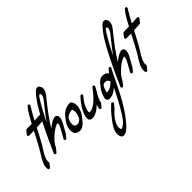

<svg xmlns="http://www.w3.org/2000/svg" viewBox="-244 -2023 3567 3567"><g transform="rotate(-45 1539.5 -239.5)"><path d="M215.2 -354.1C238.6 -395.6 260.9 -437.5 283 -479.4L347 -602.8C399.5 -605.2 451.9 -608.4 504.2 -612.2L504.2 -612.2C512.9 -612.8 520.2 -617.6 524.6 -624.3C525.8 -625.6 526.9 -627 527.9 -628.4C529.1 -629.7 530.2 -631 531.1 -632.5C532.4 -633.8 533.5 -635.1 534.4 -636.6C535.6 -637.9 536.7 -639.2 537.7 -640.7C538.9 -642 540 -643.3 541 -644.8C542.2 -646 543.3 -647.4 544.2 -648.9C545.5 -650.1 546.5 -651.5 547.5 -653C548.7 -654.2 549.8 -655.6 550.8 -657.1C552 -658.3 553.1 -659.7 554.1 -661.1C555.3 -662.4 556.4 -663.8 557.3 -665.2C558.5 -666.5 559.6 -667.9 560.6 -669.3C561.8 -670.6 562.9 -671.9 563.9 -673.4C565.1 -674.7 566.2 -676 567.1 -677.5C568.4 -678.8 569.5 -680.1 570.4 -681.6C571.6 -682.9 572.7 -684.2 573.7 -685.7C578.8 -690.9 581.8 -698.2 581.2 -706.1C580.2 -720.8 567.5 -731.8 552.8 -730.8C504.8 -727.3 456.8 -724.3 408.9 -722L413.5 -730.9C457.4 -814.2 503 -896.3 552.6 -975.5L552.7 -975.5C560.5 -988 556.7 -1004.4 544.3 -1012.3C531.9 -1020 515.8 -1016.4 507.9 -1004.3C506.7 -1003 505.6 -1001.7 504.6 -1000.2C503.4 -998.9 502.3 -997.6 501.3 -996.1C500.1 -994.8 499 -993.5 498.1 -992C496.8 -990.8 495.8 -989.4 494.8 -987.9C493.6 -986.7 492.5 -985.3 491.5 -983.8C490.3 -982.6 489.2 -981.2 488.2 -979.7C487 -978.5 485.9 -977.1 485 -975.6C483.8 -974.4 482.7 -973 481.7 -971.5C480.5 -970.3 479.4 -968.9 478.4 -967.4C477.2 -966.2 476.1 -964.8 475.1 -963.4C473.9 -962.1 472.9 -960.8 471.9 -959.3C470.7 -958 469.6 -956.7 468.6 -955.2C467.4 -953.9 466.3 -952.6 465.3 -951.1C464.1 -949.9 463 -948.5 462.1 -947C460.9 -945.8 459.8 -944.4 458.8 -942.9C457.5 -941.6 456.2 -940.1 455.2 -938.4C410.2 -866.6 368.8 -792.9 329.2 -718.6C284.3 -717.1 239.5 -716.3 194.7 -716.3H194.7C185.3 -716.3 177.1 -711.5 172.4 -704.2C171.2 -703 170.1 -701.6 169.1 -700.1C167.9 -698.9 166.8 -697.5 165.9 -696.1C164.6 -694.8 163.5 -693.4 162.6 -692C161.4 -690.7 160.3 -689.3 159.3 -687.9C158.1 -686.6 157 -685.3 156 -683.8C154.8 -682.5 153.7 -681.2 152.8 -679.7C151.5 -678.4 150.4 -677.1 149.5 -675.6C148.3 -674.4 147.2 -673 146.2 -671.5C145 -670.3 143.9 -668.9 142.9 -667.4C141.7 -666.2 140.6 -664.8 139.7 -663.3C138.4 -662.1 137.4 -660.7 136.4 -659.2C135.2 -658 134.1 -656.6 133.1 -655.2C131.9 -653.9 130.8 -652.5 129.8 -651.1C128.6 -649.8 127.5 -648.4 126.6 -647C125.3 -645.7 124.3 -644.4 123.3 -642.9C118.6 -638.1 115.7 -631.5 115.7 -624.3C115.7 -609.6 127.6 -597.6 142.3 -597.6C183.9 -597.6 225.5 -598.4 267 -599.6L183.5 -438.8C161.6 -397.1 139.4 -355.6 116.4 -314.7C105.1 -294.2 93.2 -274 81.5 -253.7C70 -234.3 57.1 -214.5 44.4 -194.5C18.9 -154.3 -6.7 -113.2 -27 -67.7C-37.1 -44.9 -46.2 -21.3 -51.6 4.5C-53 11 -53.8 17.6 -54.9 24.2C-56 30.7 -55.9 37.8 -56.4 44.5C-57.1 58.2 -55.7 72.5 -52.4 86.5C-49.1 100.9 -34.9 109.7 -20.6 106.4C-13.5 104.8 -7.8 100.5 -4.2 94.9C-3 93.6 -1.9 92.3 -0.9 90.8C0.3 89.6 1.4 88.2 2.4 86.7C3.6 85.5 4.7 84.1 5.6 82.6C6.8 81.4 7.9 80 8.9 78.5C10.1 77.3 11.2 75.9 12.2 74.5C13.4 73.2 14.5 71.8 15.4 70.4C16.7 69.1 17.8 67.7 18.7 66.3C19.9 65 21 63.7 22 62.2C23.2 60.9 24.3 59.6 25.3 58.1C26.5 56.8 27.6 55.5 28.5 54C29.8 52.7 30.9 51.4 31.8 49.9C33 48.7 34.1 47.3 35.1 45.8C36.3 44.6 37.4 43.2 38.3 41.7C39.6 40.5 40.7 39.1 41.6 37.6C42.8 36.4 43.9 35 44.9 33.6C51 27.3 53.9 18.2 51.8 9.1L51.7 8.7C49.7 -0.2 48.5 -9.7 49.2 -19.6C49.6 -24.6 49.4 -29.5 50.3 -34.6C51.2 -39.7 51.8 -44.7 52.9 -49.9C57.1 -70.4 65 -91.1 74 -111.5C92.2 -152.4 116.6 -191.8 141.6 -231.3C154.2 -251.2 167.2 -271 179.8 -292.1C191.7 -312.8 203.7 -333.3 215.2 -354.1Z M772.9 -839.6C771.8 -838.2 770.7 -836.9 769.6 -835.5C768.5 -834.1 767.4 -832.8 766.3 -831.4C765.2 -830.1 764.1 -828.7 763 -827.3C762 -826 760.9 -824.6 759.8 -823.2C758.7 -821.9 757.6 -820.5 756.5 -819.1C755.4 -817.8 754.3 -816.4 753.2 -815C749.5 -810.5 745.8 -805.9 742.2 -801.2C714.5 -766.4 686.8 -731.6 659.4 -696.4C632 -661.2 604.9 -625.6 578.4 -589.5C566.1 -572.7 554.1 -555.7 542.3 -538.6C547.1 -548.2 551.8 -557.9 556.5 -567.5C596 -646.7 637 -725.2 679.7 -802.5C701.1 -841.1 723.2 -879.1 746.5 -916.2C758.2 -934.8 770.1 -952.6 782.6 -971.2C785.1 -974.9 787.6 -978.4 790.1 -982C796.6 -988.5 803.3 -994.3 810 -998.8C813.5 -1001.4 816.8 -1003 819.8 -1004.4C822.6 -1005.5 825 -1006 825.9 -1006C826.8 -1005.9 826.6 -1005.9 827.2 -1005.7C827.8 -1005.1 829.3 -1004 831 -1001.4C831.8 -1000.6 832.7 -998.1 833.6 -996.5L836.3 -991.2C837.8 -987.6 838.6 -983.8 840 -980.2C840.2 -976.3 841.1 -972.5 841.2 -968.5L841 -962.5C841.1 -960.4 841 -958.4 840.5 -956.3C838.1 -939.5 830.5 -921.6 820.3 -904.2C813.8 -893 806.3 -882.1 798.2 -871.3C797.4 -870.2 796.6 -869.2 795.8 -868.2C794.7 -866.9 793.6 -865.5 792.5 -864.1C791.4 -862.8 790.3 -861.4 789.2 -860C788.1 -858.7 787 -857.3 785.9 -855.9C784.9 -854.6 783.8 -853.2 782.7 -851.9C781.6 -850.5 780.5 -849.1 779.4 -847.8C778.3 -846.4 777.2 -845 776.1 -843.7C775 -842.3 774 -841 772.9 -839.6ZM414.9 -206.3C467.9 -263 527.6 -314.9 592.6 -355.1C608.9 -364.9 625.6 -374 642 -380.6C650.1 -384 658.4 -386.5 665.1 -387.7L667.6 -388.2L669.6 -388.2C670.9 -388.5 672.1 -388.4 673.3 -388.3C675.5 -388.2 676.7 -387.7 676.9 -387.5C677.1 -387.3 676.9 -387.6 677.3 -386.9C677.8 -386.2 678.5 -384.5 678.9 -381.9C679.8 -377.1 679.3 -367.7 678.4 -359.8C676.1 -343.5 670.7 -326.8 663.1 -310C655.7 -293.1 646.3 -276.2 636.7 -258.6L607.5 -206.2L549.1 -101.5C542 -88.7 546.6 -72.4 559.4 -65.3C571.7 -58.4 587 -62.4 594.6 -74C595.8 -75.3 596.9 -76.6 597.9 -78.1C599.1 -79.4 600.2 -80.7 601.1 -82.2C602.3 -83.5 603.4 -84.8 604.4 -86.3C605.6 -87.5 606.7 -88.9 607.7 -90.4C608.9 -91.6 610 -93 610.9 -94.5C612.2 -95.7 613.2 -97.1 614.2 -98.6C615.4 -99.8 616.5 -101.2 617.5 -102.7C618.7 -103.9 619.8 -105.3 620.8 -106.8C622 -108 623.1 -109.4 624 -110.9C625.2 -112.1 626.3 -113.5 627.3 -114.9C628.5 -116.2 629.6 -117.5 630.6 -119C631.8 -120.3 632.9 -121.6 633.8 -123.1C635.1 -124.4 636.1 -125.7 637.1 -127.2C638.3 -128.4 639.4 -129.8 640.4 -131.3C641.6 -132.5 642.7 -133.9 643.7 -135.4C645.3 -137.1 646.8 -138.9 648 -141L648.3 -141.5L706.7 -246.2L735.8 -298.5C745.3 -316 755.4 -334.1 764.2 -353.8C773 -373.4 780.3 -395 783.5 -418.3C784.1 -424.2 784.8 -430 784.9 -436C785.2 -441.6 784.9 -448.9 783.8 -456C782.6 -463.2 780.3 -471.2 775.7 -479.2C771.2 -487.1 763.7 -494.8 755.2 -499.4C746.7 -504.2 737.9 -506.2 730.2 -506.8C726.4 -507.1 722.6 -507.2 719 -506.9L713.5 -506.5L708.6 -505.6C695.6 -503.3 684.8 -499.6 674.5 -495.4C653.8 -487 635.3 -476.9 617.4 -466C583.4 -445 551.5 -421.6 521.4 -396.4C547.5 -436 573 -475.7 598.8 -514.9C623.1 -551.8 647.8 -588.1 673.7 -623.5C699.8 -659 726.6 -694.2 753.8 -729.1C771.4 -751.7 789.2 -774.2 807 -796.7C813.6 -804.8 820.3 -812.9 826.9 -821.2C828 -822.5 829 -823.9 830.1 -825.2C831.2 -826.6 832.3 -828 833.4 -829.3C834.5 -830.7 835.6 -832.1 836.7 -833.4C837.8 -834.8 838.9 -836.2 840 -837.5C841 -838.9 842.1 -840.2 843.2 -841.6C844.3 -843 845.4 -844.3 846.5 -845.7C847.6 -847.1 848.7 -848.4 849.8 -849.8C850.9 -851.2 852 -852.5 853.1 -853.9C854.1 -855.2 855.2 -856.6 856.3 -858C857.4 -859.3 858.5 -860.7 859.6 -862.1C860.7 -863.4 861.8 -864.8 862.9 -866.1C864 -867.5 865 -868.9 866.1 -870.2C867.2 -871.6 868.3 -873 869.4 -874.3C870.5 -875.7 871.6 -877.1 872.7 -878.4C873.8 -879.8 874.9 -881.1 876 -882.5C890.9 -901.2 905.7 -920.8 918.7 -942.8C930.8 -963.8 941.7 -987.2 945.6 -1014.6C946.3 -1017.9 946.5 -1021.4 946.6 -1024.9L946.8 -1035.5C946.7 -1042.6 945.3 -1049.8 944.4 -1056.9C942.3 -1063.8 940.5 -1070.9 937.7 -1077.5L932.9 -1087C931.1 -1090.3 930.1 -1093.2 927.4 -1096.7C923 -1103.4 916.7 -1110.4 908.1 -1116.1C899.2 -1121.7 888 -1124.8 877.8 -1124.7C867.5 -1124.6 859.1 -1121.9 851.6 -1119C844.5 -1115.8 837.9 -1112.2 832.4 -1108.3C810 -1092.7 794.4 -1074.8 779.2 -1056.8C778.3 -1055.6 777.5 -1054.5 776.5 -1053.3C776.4 -1053.1 776.2 -1052.9 776 -1052.7C775 -1051.5 774.2 -1050.4 773.3 -1049.2C773.1 -1049 772.9 -1048.8 772.7 -1048.6C771.8 -1047.4 770.9 -1046.3 770 -1045.1C769.8 -1044.9 769.6 -1044.7 769.4 -1044.5C768.5 -1043.3 767.6 -1042.2 766.7 -1041C766.5 -1040.8 766.3 -1040.6 766.2 -1040.4C765.2 -1039.3 764.4 -1038.1 763.4 -1037C763.3 -1036.7 763.1 -1036.5 762.9 -1036.3C762 -1035.2 761.1 -1034 760.2 -1032.9C760 -1032.7 759.8 -1032.4 759.6 -1032.2C758.7 -1031.1 757.8 -1029.9 756.9 -1028.8C756.7 -1028.6 756.5 -1028.3 756.3 -1028.1C755.4 -1027 754.5 -1025.8 753.6 -1024.7C753.4 -1024.5 753.3 -1024.3 753.1 -1024C752.1 -1022.9 751.3 -1021.7 750.4 -1020.6C750.2 -1020.4 750 -1020.2 749.8 -1019.9C748.9 -1018.8 748 -1017.7 747.1 -1016.5C746.9 -1016.3 746.7 -1016.1 746.5 -1015.9C745.6 -1014.7 744.7 -1013.6 743.8 -1012.4C743.6 -1012.2 743.4 -1012 743.3 -1011.8C742.3 -1010.6 741.5 -1009.5 740.5 -1008.3C740.4 -1008.1 740.2 -1007.9 740 -1007.7C739.1 -1006.5 738.2 -1005.4 737.3 -1004.2C737.1 -1004 736.9 -1003.8 736.7 -1003.6C735.8 -1002.5 734.9 -1001.3 734 -1000.1C733.8 -999.9 733.6 -999.7 733.4 -999.5C732.5 -998.4 731.6 -997.2 730.7 -996.1C730.5 -995.8 730.4 -995.6 730.2 -995.4C729.2 -994.3 728.4 -993.1 727.5 -992C727.3 -991.8 727.1 -991.5 726.9 -991.3C712 -973.2 698.7 -954.3 686.1 -935.5C673.8 -917.3 661 -898.1 649.1 -879.1C625.1 -841 602.5 -802.1 580.8 -762.9C537.5 -684.7 496.3 -605.6 456.5 -525.8C376.9 -366 303.1 -204.3 231.5 -40.7C226 -28 231.1 -12.9 243.6 -6.4C255.9 0 270.7 -4.2 278.1 -15.5C279.3 -16.8 280.4 -18.1 281.4 -19.6C282.6 -20.8 283.7 -22.2 284.6 -23.7C285.9 -24.9 286.9 -26.3 287.9 -27.8C289.1 -29 290.2 -30.4 291.2 -31.9C292.4 -33.1 293.5 -34.5 294.5 -36C295.7 -37.2 296.8 -38.6 297.7 -40.1C298.9 -41.3 300 -42.7 301 -44.2C302.2 -45.4 303.3 -46.8 304.3 -48.2C305.5 -49.5 306.6 -50.8 307.5 -52.3C308.8 -53.6 309.8 -54.9 310.8 -56.4C312 -57.7 313.1 -59 314.1 -60.5C315.3 -61.7 316.4 -63.1 317.4 -64.6C318.6 -65.8 319.7 -67.2 320.6 -68.7C321.8 -69.9 322.9 -71.3 323.9 -72.8C325.1 -74 326.2 -75.4 327.2 -76.9C329 -78.7 330.6 -80.7 331.9 -83.1L332.1 -83.5C350.2 -118.3 371.2 -151.7 394.4 -183.7C401.1 -191.3 407.9 -198.9 414.9 -206.3Z M937.3 -111.7 931.4 -111.4 924 -111.7C919 -111.6 914.5 -112.5 909.7 -112.8C900.5 -114.3 892 -116.5 884.8 -119.9C870.5 -126.5 862.4 -137.4 857.9 -154C855.8 -162.2 854.6 -171.4 854.6 -181.2C854.5 -186.1 855 -191.3 855.2 -196.3C855.5 -201.4 855.4 -206.5 856.5 -211.6C861.1 -246.9 872.7 -281.9 890.9 -313.2C893.3 -315.2 895.7 -317.2 898 -319.3C902 -322.5 905.6 -326.3 909.9 -329C918.4 -334.7 926.5 -341.1 935.6 -345.6C953.1 -356.3 972.4 -362.7 991.8 -368.3C996.7 -369.4 1001.7 -370.1 1006.6 -371C1011.6 -371.8 1016.5 -373.1 1021.6 -373.1L1036.7 -374C1038.1 -374.1 1040 -374.2 1041.1 -374.3C1041.7 -373.5 1042.4 -372.8 1043 -372C1045.5 -368.7 1047.7 -365.1 1049.7 -361.3C1053.7 -353.7 1056.5 -345.2 1058.3 -336.1C1060.2 -327.1 1061 -317.5 1061 -307.6C1060.8 -297.5 1060.4 -287.3 1058.9 -277.1C1053.5 -236.3 1038.3 -196 1017 -159.6C1016 -157.8 1014.8 -156.1 1013.7 -154.3C1005.3 -146.4 996.5 -139.1 987.3 -132.7C971 -121.6 953.2 -113.3 937.3 -111.7ZM869.4 7 879.1 7.3 890.2 6.7C919.7 3.5 943.9 -9.2 965.1 -23.3C991.8 -42 1014.1 -64.4 1033.2 -88.9C1034.3 -90.3 1035.4 -91.6 1036.4 -93C1037.5 -94.4 1038.6 -95.7 1039.7 -97.1C1040.8 -98.5 1041.9 -99.8 1043 -101.2C1044.1 -102.5 1045.2 -103.9 1046.3 -105.3C1047.4 -106.6 1048.5 -108 1049.5 -109.4C1050.6 -110.7 1051.7 -112.1 1052.8 -113.4C1053.9 -114.8 1055 -116.2 1056.1 -117.5C1057.2 -118.9 1058.3 -120.3 1059.4 -121.6C1060.4 -123 1061.6 -124.3 1062.6 -125.7C1063.7 -127.1 1064.8 -128.4 1065.9 -129.8C1067 -131.2 1068.1 -132.5 1069.2 -133.9C1070.3 -135.3 1071.4 -136.6 1072.4 -138C1073.5 -139.4 1074.6 -140.7 1075.7 -142.1C1076.8 -143.4 1077.9 -144.8 1079 -146.2C1080.1 -147.5 1081.2 -148.9 1082.3 -150.3C1094.4 -165.5 1105.4 -181.5 1115.3 -198.1C1139.7 -240 1157.5 -286.3 1164 -335.6C1165.8 -347.9 1166.4 -360.5 1166.6 -373C1166.6 -385.9 1165.6 -399 1162.9 -412.2C1160.1 -425.4 1155.9 -438.7 1149.3 -451.2C1146.1 -457.5 1142.3 -463.6 1138 -469.3C1135.9 -472.2 1133.6 -475 1131.2 -477.6L1129.4 -479.7C1128.1 -481.1 1126.7 -482.4 1125.3 -483.7C1122.3 -486.3 1119.1 -488.7 1115.9 -490.6C1110.6 -491.7 1105.1 -492.5 1099.6 -492.8C1093 -493.2 1091.2 -492.8 1087.8 -492.7L1068.9 -491.6C1062.5 -491.5 1056.4 -490 1050.1 -489C1043.9 -487.8 1037.7 -486.8 1031.5 -485.5C1007.3 -478.7 983.2 -470.4 961.8 -457.4C950.5 -451.7 940.6 -444.1 930.4 -437C925.1 -433.6 920.7 -429.2 915.9 -425.3C911.2 -421.2 906.3 -417.4 901.9 -413C893.5 -404 884.2 -395.6 876.8 -385.7L865.2 -371.2L865.1 -371.1L861.9 -367.2L861.8 -367L858.7 -363.1L858.6 -362.9L855.4 -359L855.3 -358.8L852.1 -354.9L852 -354.7L848.8 -350.8L848.7 -350.6L845.6 -346.7L845.5 -346.5L842.3 -342.6L842.2 -342.5L839 -338.5L838.9 -338.4L835.8 -334.4L835.7 -334.3L832.5 -330.3L832.4 -330.2L829.2 -326.2L829.1 -326.1L825.9 -322.2L825.8 -322L822.7 -318.1L822.6 -317.9L819.4 -314L819.3 -313.8L816.1 -309.9L816 -309.7L812.9 -305.8L802.5 -290.5C775.1 -249.4 757.7 -202 751.3 -152.6C750.1 -146.5 750 -140.2 749.7 -133.9C749.4 -127.6 748.9 -121.5 749 -115.1C749 -102.1 750.5 -88.6 754.1 -74.9C757.7 -61.2 763.8 -47 773.6 -34.7C783.2 -22.4 796.1 -12.6 809.5 -6.4C823 -0.1 836.6 3.3 849.9 5.3C856.4 5.9 863.1 7 869.4 7Z M1645.8 -408.6C1633.8 -417.2 1617.2 -414.5 1608.6 -402.6L1608.5 -402.4C1607.9 -401.7 1607.4 -401 1606.8 -400.2C1606.3 -399.6 1605.8 -399.1 1605.3 -398.5L1605.2 -398.4C1604.7 -397.6 1604.1 -396.9 1603.6 -396.1C1603.1 -395.5 1602.5 -395 1602 -394.4L1601.9 -394.3C1601.4 -393.5 1600.8 -392.8 1600.3 -392C1599.8 -391.5 1599.2 -391 1598.8 -390.3L1598.7 -390.2C1598.1 -389.4 1597.6 -388.7 1597 -387.9C1596.5 -387.4 1596 -386.9 1595.5 -386.2L1595.4 -386.1C1594.9 -385.3 1594.3 -384.6 1593.8 -383.9C1593.3 -383.3 1592.7 -382.8 1592.2 -382.1L1592.1 -382C1591.6 -381.3 1591 -380.5 1590.5 -379.8C1590 -379.2 1589.4 -378.7 1589 -378L1588.9 -377.9C1588.3 -377.2 1587.8 -376.4 1587.2 -375.7C1586.7 -375.1 1586.1 -374.6 1585.7 -374L1585.6 -373.8C1585 -373.1 1584.5 -372.3 1583.9 -371.6C1583.4 -371 1582.9 -370.5 1582.4 -369.9L1582.3 -369.7C1581.8 -369 1581.2 -368.2 1580.7 -367.5C1580.2 -366.9 1579.6 -366.4 1579.1 -365.8L1579 -365.6C1578.5 -364.9 1577.9 -364.2 1577.4 -363.4C1576.9 -362.8 1576.3 -362.3 1575.9 -361.7L1575.8 -361.6C1575.2 -360.8 1574.7 -360.1 1574.1 -359.3C1573.6 -358.7 1573.1 -358.2 1572.6 -357.6L1572.5 -357.5C1572 -356.7 1571.4 -356 1570.9 -355.2C1570.4 -354.6 1569.8 -354.1 1569.3 -353.5L1569.2 -353.4C1568.7 -352.6 1568.1 -351.9 1567.6 -351.1C1567.1 -350.6 1566.5 -350.1 1566.1 -349.4L1566 -349.3C1565.4 -348.5 1564.9 -347.8 1564.3 -347C1563.8 -346.5 1563.2 -346 1562.8 -345.3L1562.7 -345.2C1562.2 -344.4 1561.6 -343.7 1561 -343C1560.5 -342.4 1560 -341.9 1559.5 -341.2L1559.4 -341.1C1558.9 -340.4 1558.3 -339.6 1557.8 -338.9C1557.3 -338.3 1556.7 -337.8 1556.2 -337.1L1556.1 -337C1549.9 -328.4 1543.6 -319.9 1537.2 -311.4C1513.8 -283.9 1489.3 -257.2 1463.7 -232C1437.2 -206.1 1409.4 -181.7 1380 -160.7C1350.7 -139.9 1319.2 -121.9 1287.5 -114.2C1279.7 -112.4 1271.8 -110.9 1264.2 -110.7C1256.7 -110.1 1248.5 -110.6 1243.1 -111.9C1240.2 -112.4 1238.4 -113.4 1237 -114C1235.7 -114.7 1235.5 -115.2 1234.9 -115.8C1233.9 -116.8 1232.3 -121.5 1232.1 -128.5C1231.9 -142.5 1235.1 -159.8 1239.7 -176.7C1244.2 -193.7 1250.6 -210.7 1257.3 -227.5C1272.9 -264.8 1292.1 -301.4 1314.7 -335.2C1317.2 -337.8 1319.7 -340.6 1322.3 -343.1L1322.8 -343.7C1324.3 -345.1 1325.5 -346.6 1326.6 -348.3C1327.8 -349.6 1328.9 -350.9 1329.8 -352.4C1331.1 -353.7 1332.2 -355 1333.1 -356.5C1334.3 -357.8 1335.4 -359.1 1336.4 -360.6C1337.6 -361.8 1338.7 -363.2 1339.6 -364.6C1340.9 -365.9 1342 -367.3 1342.9 -368.7C1344.2 -370 1345.2 -371.4 1346.2 -372.8C1347.4 -374.1 1348.5 -375.5 1349.5 -376.9C1350.7 -378.2 1351.8 -379.6 1352.7 -381C1354 -382.3 1355.1 -383.7 1356 -385.1C1357.2 -386.4 1358.3 -387.7 1359.3 -389.2C1360.5 -390.5 1361.6 -391.8 1362.5 -393.3C1363.8 -394.6 1364.9 -395.9 1365.8 -397.4C1367.1 -398.7 1368.2 -400 1369.1 -401.5C1370.3 -402.7 1371.4 -404.1 1372.4 -405.6C1373.6 -406.8 1374.7 -408.2 1375.6 -409.6C1385.6 -419.9 1385.7 -436.3 1375.7 -446.6C1365.5 -457.2 1348.7 -457.5 1338.1 -447.3C1322.8 -432.6 1309 -417 1296.3 -400.7C1295.2 -399.4 1294.1 -398 1293 -396.7C1291.9 -395.3 1290.8 -393.9 1289.7 -392.6C1288.6 -391.2 1287.5 -389.8 1286.5 -388.5C1285.4 -387.1 1284.3 -385.8 1283.2 -384.4C1282.1 -383 1281 -381.7 1279.9 -380.3C1278.8 -378.9 1277.7 -377.6 1276.7 -376.2C1275.6 -374.8 1274.5 -373.5 1273.4 -372.1C1272.3 -370.7 1271.2 -369.4 1270.1 -368C1269 -366.7 1267.9 -365.3 1266.8 -363.9C1265.7 -362.6 1264.6 -361.2 1263.6 -359.8C1262.5 -358.5 1261.4 -357.1 1260.3 -355.8C1259.2 -354.4 1258.1 -353 1257 -351.7C1255.9 -350.3 1254.8 -348.9 1253.7 -347.6C1252.7 -346.2 1251.6 -344.8 1250.5 -343.5C1249.4 -342.1 1248.3 -340.8 1247.2 -339.4C1233.9 -322.8 1221.7 -305.5 1210.3 -287.8C1189.2 -254.2 1170.9 -219 1155.7 -182.3C1148.3 -163.7 1141.2 -145.1 1136 -125.2C1130.8 -105.3 1126.2 -85 1126.6 -60.8C1126.8 -54.8 1127.5 -48.3 1129.3 -41.1C1131.1 -34.2 1134.1 -26.4 1139.3 -19.3C1144.3 -12.3 1151.2 -6.2 1158.3 -2.3C1165.3 1.5 1172.5 4.1 1178.9 5.5C1192.1 8.3 1203.1 8.7 1214.6 7.9C1226 7.5 1237 5.5 1247.7 3C1290.3 -7.6 1325.9 -28.9 1358.5 -51.8C1387.4 -72.5 1413.9 -95.4 1438.9 -119.4C1438.9 -119.1 1438.8 -118.9 1438.7 -118.7C1427.6 -92.5 1418.5 -64.5 1414.3 -34.7L1414.3 -34.7C1412.3 -20.2 1422.4 -6.7 1437 -4.7C1447.6 -3.2 1457.5 -8.2 1463 -16.6C1464.2 -17.9 1465.3 -19.2 1466.3 -20.7C1467.5 -21.9 1468.6 -23.3 1469.5 -24.8C1470.8 -26 1471.9 -27.4 1472.8 -28.9C1474 -30.1 1475.1 -31.5 1476.1 -33C1477.3 -34.2 1478.4 -35.6 1479.4 -37.1C1480.6 -38.3 1481.7 -39.7 1482.6 -41.1C1483.9 -42.4 1484.9 -43.8 1485.9 -45.2C1487.1 -46.5 1488.2 -47.8 1489.2 -49.3C1490.4 -50.6 1491.5 -51.9 1492.5 -53.4C1493.7 -54.7 1494.8 -56 1495.7 -57.5C1496.9 -58.8 1498 -60.1 1499 -61.6C1500.2 -62.8 1501.3 -64.2 1502.3 -65.7C1503.5 -66.9 1504.6 -68.3 1505.5 -69.8C1506.8 -71 1507.9 -72.4 1508.8 -73.9C1510 -75.1 1511.1 -76.5 1512.1 -78C1515.9 -81.9 1518.6 -86.9 1519.4 -92.8L1519.4 -92.9C1522.8 -116.5 1530.3 -140.2 1540.1 -163.5C1549.9 -186.8 1562 -209.8 1575 -232.8C1588 -255.7 1601.9 -278.6 1615.6 -302.2C1629.2 -325.8 1642.8 -350 1654.5 -376.1C1659.5 -387.4 1656.2 -401 1645.8 -408.6Z M1813.5 -300.2C1817.5 -301 1821.3 -302.5 1825.2 -302.9C1833 -304.4 1841.1 -304.3 1849.6 -303.6C1866.4 -302 1882.6 -296.4 1894.4 -287.2C1906.2 -278.1 1913.4 -265.9 1916 -251.1L1916.1 -250.8C1916.8 -246.8 1918.4 -243.2 1920.6 -240C1919.3 -238.6 1918 -237.2 1916.6 -235.8C1888.2 -207.5 1857 -182.2 1823.1 -164.9C1806.1 -156.2 1788.5 -149.7 1770.6 -146.2C1766.1 -145.4 1761.6 -144.4 1757.1 -144.1L1750.4 -143.3L1743.6 -143.1C1738.9 -142.8 1735.2 -142.9 1732.2 -143.3C1730.6 -143.5 1729.4 -143.8 1728.7 -144C1728.5 -145.1 1728.3 -146.9 1728.3 -148.9C1728.3 -150.5 1729 -155.6 1729.9 -159.8C1730.7 -164.3 1731.8 -168.9 1733 -173.6C1737.9 -192.4 1744.6 -211.4 1752.2 -229.8C1759.2 -246.5 1767.2 -262.9 1776.1 -278.5C1784.4 -285.4 1793 -291.4 1802.1 -295.5C1805.8 -297.6 1809.8 -298.6 1813.5 -300.2ZM2059.5 -308.7 2083.7 -358.3 2096 -382.5C2098 -386.5 2100.1 -390.4 2102.2 -394.1C2102.4 -394.6 2102.7 -395 2103 -395.5C2105 -398.7 2107 -401.9 2108.9 -405.2L2109.2 -405.6C2116.4 -417.6 2113.2 -433.2 2101.5 -441.2C2089.4 -449.6 2072.8 -446.5 2064.5 -434.4C2064.2 -434.1 2064 -433.7 2063.8 -433.3C2062.9 -432.4 2062 -431.4 2061.2 -430.3C2061 -430 2060.7 -429.6 2060.5 -429.2C2059.6 -428.3 2058.7 -427.4 2058 -426.3C2057.7 -425.9 2057.5 -425.5 2057.2 -425.2C2056.3 -424.2 2055.4 -423.3 2054.7 -422.2C2054.4 -421.8 2054.2 -421.4 2054 -421.1C2053.1 -420.1 2052.2 -419.2 2051.4 -418.1C2051.1 -417.7 2050.9 -417.4 2050.7 -417C2049.8 -416 2048.9 -415.1 2048.1 -414C2047.9 -413.6 2047.7 -413.3 2047.4 -412.9C2046.5 -411.9 2045.6 -411 2044.9 -409.9C2044.6 -409.5 2044.4 -409.2 2044.1 -408.8C2043.2 -407.9 2042.3 -406.9 2041.6 -405.8C2041.3 -405.4 2041.1 -405.1 2040.9 -404.7C2040 -403.8 2039.1 -402.8 2038.3 -401.7C2038.1 -401.3 2037.8 -401 2037.6 -400.6C2036.7 -399.7 2035.8 -398.7 2035 -397.6C2034.8 -397.2 2034.6 -396.9 2034.3 -396.5C2033.4 -395.6 2032.5 -394.6 2031.8 -393.5C2031.5 -393.2 2031.3 -392.8 2031 -392.4C2030.2 -391.5 2029.3 -390.6 2028.5 -389.5C2028.2 -389.1 2028 -388.7 2027.8 -388.4C2026.9 -387.4 2026 -386.5 2025.2 -385.4C2025 -385 2024.8 -384.6 2024.5 -384.3C2023.6 -383.3 2022.7 -382.4 2022 -381.3C2021.7 -380.9 2021.5 -380.6 2021.2 -380.2C2020.3 -379.2 2019.4 -378.3 2018.7 -377.2C2018.4 -376.8 2018.2 -376.5 2018 -376.1C2017.1 -375.1 2016.2 -374.2 2015.4 -373.1C2015.1 -372.7 2014.9 -372.4 2014.7 -372C2013.8 -371 2012.9 -370.1 2012.1 -369C2010.4 -366.5 2009 -364.3 2007.7 -362.2C2007.4 -362.8 2007.1 -363.5 2006.7 -364.1C1999.5 -376.1 1989.9 -386.6 1979.2 -394.9C1957.5 -411.5 1932.1 -419.6 1907.1 -422.1C1882.5 -424.7 1854.4 -420.5 1831.8 -409.2C1808.6 -398.4 1789.7 -382.4 1773.6 -365.4C1768.8 -360.1 1764.3 -354.7 1759.9 -349.2C1758.7 -347.8 1757.7 -346.5 1756.6 -345.1C1755.5 -343.7 1754.4 -342.4 1753.3 -341C1752.2 -339.6 1751.1 -338.3 1750 -336.9C1748.9 -335.6 1747.9 -334.2 1746.8 -332.8C1745.7 -331.5 1744.6 -330.1 1743.5 -328.7C1742.4 -327.4 1741.3 -326 1740.2 -324.6C1739.1 -323.3 1738 -321.9 1737 -320.6C1735.8 -319.2 1734.8 -317.8 1733.7 -316.5C1732.6 -315.1 1731.5 -313.7 1730.4 -312.4C1729.3 -311 1728.2 -309.6 1727.1 -308.3C1726 -306.9 1725 -305.6 1723.9 -304.2C1722.7 -302.8 1721.7 -301.5 1720.6 -300.1C1719.5 -298.7 1718.4 -297.4 1717.3 -296C1716.2 -294.7 1715.1 -293.3 1714 -291.9C1712.9 -290.6 1711.9 -289.2 1710.8 -287.8C1684.6 -256.2 1665.9 -220.9 1650.7 -184.8C1642.2 -164.3 1634.9 -143.4 1629.1 -121.5C1627.7 -116 1626.4 -110.4 1625.2 -104.5C1624.1 -98.4 1623 -93.1 1622.7 -84.1C1622.7 -76.7 1623.2 -68.6 1626.8 -58.9C1628.4 -54.2 1631.3 -49.1 1634.8 -44.7C1638.5 -40.3 1642.9 -36.3 1647.5 -33.7C1656.7 -28.1 1665.4 -26.1 1672.8 -25.1C1680.3 -24.1 1687.2 -24.2 1692.9 -24.5L1702 -24.8L1710.9 -25.8C1716.9 -26.3 1722.8 -27.5 1728.6 -28.6C1752.1 -33.1 1774.3 -41.5 1794.8 -52C1829.9 -70 1860.5 -93.6 1888 -119.4C1863.3 -68.8 1838.3 -18.4 1812.6 31.6C1778.9 97 1744.1 161.9 1707.5 225.5C1670.8 289.1 1632.3 351.5 1590.4 410.8C1585.3 418 1580.1 425.1 1574.9 432.1C1551.8 458.4 1527 483.1 1500.2 502.2C1486.6 511.7 1472.4 519.5 1458.6 523.7L1453.4 525.2C1451.8 525.6 1450.1 525.8 1448.4 526.1C1445 527 1441.9 526.9 1438.7 527.2C1438.3 527.2 1437.8 527.3 1437.5 527.3C1437.5 527.2 1437.4 527.2 1437.3 527.2C1437.2 527.1 1437 527.1 1436.9 527.2C1436.8 527 1436.7 527.2 1436.6 527.1C1436.5 527.1 1436 526.7 1435 525.6C1432.9 523.5 1430.1 517.5 1428.2 510.9C1426.3 504.2 1425 496.4 1424.2 488.4C1423.5 480.6 1423.1 471.7 1423.4 464.1C1423.5 460.4 1423.7 456.5 1424.3 452.6C1424.6 448.8 1425.4 444.9 1426.2 440.9C1432.5 409.3 1447.3 377.2 1464.7 346.7C1477.9 323.6 1492.9 301.1 1508.9 279.3C1543.6 239 1581.1 200.7 1620.7 165.8L1620.9 165.6L1621 165.6C1622.8 163.9 1624.3 162 1625.6 160C1626.8 158.7 1627.9 157.4 1628.9 155.9C1630.1 154.6 1631.2 153.3 1632.1 151.8C1633.4 150.5 1634.5 149.2 1635.4 147.7C1636.7 146.4 1637.8 145.1 1638.7 143.6C1639.9 142.4 1641 141 1642 139.5C1643.2 138.3 1644.3 136.9 1645.2 135.5C1646.5 134.2 1647.6 132.8 1648.5 131.4C1649.8 130.1 1650.8 128.7 1651.8 127.3C1653 126 1654.1 124.6 1655.1 123.2C1656.3 121.9 1657.4 120.5 1658.3 119.1C1659.6 117.8 1660.7 116.5 1661.6 115C1662.8 113.7 1663.9 112.4 1664.9 110.9C1666.1 109.6 1667.2 108.3 1668.1 106.8C1669.4 105.5 1670.5 104.2 1671.4 102.7C1672.7 101.5 1673.8 100.1 1674.7 98.6C1684.3 88.8 1684.9 73.1 1675.6 62.5C1665.9 51.5 1649.1 50.5 1638.1 60.2C1580.9 110.7 1529.7 165.7 1482.8 225.4C1482.8 225.5 1482.8 225.5 1482.8 225.5C1481.7 226.9 1480.6 228.2 1479.6 229.5C1479.5 229.6 1479.5 229.6 1479.5 229.6C1478.4 230.9 1477.4 232.3 1476.3 233.6L1476.2 233.7C1475.2 235 1474.1 236.4 1473 237.7C1473 237.7 1473 237.8 1473 237.8C1471.9 239.1 1470.8 240.4 1469.8 241.8C1469.7 241.8 1469.7 241.8 1469.7 241.9C1468.6 243.2 1467.5 244.5 1466.5 245.9C1466.5 245.9 1466.4 245.9 1466.4 246C1465.4 247.3 1464.3 248.6 1463.2 250C1463.2 250 1463.2 250 1463.2 250.1C1462.1 251.4 1461 252.7 1459.9 254.1L1459.9 254.2C1458.8 255.5 1457.7 256.8 1456.7 258.2C1456.6 258.2 1456.6 258.2 1456.6 258.2C1455.5 259.6 1454.5 260.9 1453.4 262.3C1453.4 262.3 1453.4 262.3 1453.3 262.3C1452.3 263.7 1451.2 265 1450.1 266.3C1450.1 266.4 1450.1 266.4 1450.1 266.4C1449 267.8 1447.9 269.1 1446.9 270.4C1446.8 270.5 1446.8 270.5 1446.8 270.5C1445.7 271.9 1444.6 273.2 1443.6 274.5L1443.5 274.6C1442.5 276 1441.4 277.3 1440.3 278.6C1440.3 278.6 1440.3 278.7 1440.3 278.7C1439.2 280 1438.1 281.4 1437 282.7C1437 282.7 1437 282.8 1437 282.8C1435.9 284.1 1434.8 285.4 1433.8 286.8C1433.7 286.8 1433.7 286.9 1433.7 286.9C1432.6 288.2 1431.5 289.5 1430.5 290.9C1407.3 320.9 1385.3 352.1 1366.1 385.7C1347.1 419.3 1329.9 455.1 1321.6 496.1C1320.6 501.2 1319.6 506.4 1319.1 511.8C1318.4 517 1318 522.4 1317.8 527.9C1317.4 538.8 1317.9 548.5 1318.9 559C1319.9 569.4 1321.6 580 1324.7 591C1328 602 1332.1 613.8 1342.2 625.7C1347.2 631.5 1353.9 637.3 1362.3 641C1366.4 643 1370.9 644.1 1375.2 645.1C1377.4 645.4 1379.5 645.6 1381.7 645.8L1384.9 646C1385.9 646 1386.5 645.9 1387.3 645.9C1393.3 645.5 1399.4 645.3 1405 644.1C1407.9 643.5 1410.8 643.1 1413.6 642.4L1421.8 640.1C1443.4 633.4 1461.8 622.8 1478.4 611.2C1511.5 587.6 1538.7 559.9 1563.9 531.2C1571.3 522.8 1578.4 514.3 1585.4 505.6C1586.5 504.3 1587.5 502.9 1588.6 501.6C1589.8 500.2 1590.8 498.8 1591.9 497.5C1593 496.1 1594.1 494.7 1595.2 493.4C1596.3 492 1597.4 490.6 1598.5 489.3C1599.6 487.9 1600.6 486.5 1601.7 485.2C1602.8 483.8 1603.9 482.5 1605 481.1C1606.1 479.7 1607.2 478.4 1608.3 477C1609.4 475.7 1610.5 474.3 1611.6 472.9C1612.7 471.6 1613.7 470.2 1614.8 468.8C1615.9 467.5 1617 466.1 1618.1 464.7C1619.2 463.4 1620.3 462 1621.4 460.6C1622.5 459.3 1623.5 457.9 1624.6 456.5C1625.8 455.2 1626.8 453.8 1627.9 452.5C1629 451.1 1630.1 449.7 1631.2 448.4C1632.3 447 1633.4 445.6 1634.5 444.3C1652.6 422.1 1669.6 399.3 1686.1 376.2C1729.6 314.8 1768.8 251.2 1806 186.6C1843.1 122 1878.3 56.5 1912.3 -9.5C1946.3 -75.5 1979.1 -142 2011.4 -208.7Z M2521.9 -839.6C2520.8 -838.2 2519.7 -836.9 2518.6 -835.5C2517.5 -834.1 2516.4 -832.8 2515.3 -831.4C2514.2 -830.1 2513.1 -828.7 2512 -827.3C2511 -826 2509.9 -824.6 2508.8 -823.2C2507.7 -821.9 2506.6 -820.5 2505.5 -819.1C2504.4 -817.8 2503.3 -816.4 2502.2 -815C2498.5 -810.5 2494.8 -805.9 2491.2 -801.2C2463.5 -766.4 2435.8 -731.6 2408.4 -696.4C2381 -661.2 2353.9 -625.6 2327.4 -589.5C2315.1 -572.7 2303.1 -555.7 2291.3 -538.6C2296.1 -548.2 2300.8 -557.9 2305.5 -567.5C2345 -646.7 2386 -725.2 2428.7 -802.5C2450.1 -841.1 2472.2 -879.1 2495.5 -916.2C2507.2 -934.8 2519.1 -952.6 2531.6 -971.2C2534.1 -974.9 2536.6 -978.4 2539.1 -982C2545.6 -988.5 2552.3 -994.3 2559 -998.8C2562.5 -1001.4 2565.8 -1003 2568.8 -1004.4C2571.6 -1005.5 2574 -1006 2574.9 -1006C2575.8 -1005.9 2575.6 -1005.9 2576.2 -1005.7C2576.8 -1005.1 2578.3 -1004 2580 -1001.4C2580.8 -1000.6 2581.7 -998.1 2582.6 -996.5L2585.3 -991.2C2586.8 -987.6 2587.6 -983.8 2589 -980.2C2589.2 -976.3 2590.1 -972.5 2590.2 -968.5L2590 -962.5C2590.1 -960.4 2590 -958.4 2589.5 -956.3C2587.1 -939.5 2579.5 -921.6 2569.3 -904.2C2562.8 -893 2555.3 -882.1 2547.2 -871.3C2546.4 -870.2 2545.6 -869.2 2544.8 -868.2C2543.7 -866.9 2542.6 -865.5 2541.5 -864.1C2540.4 -862.8 2539.3 -861.4 2538.2 -860C2537.1 -858.7 2536 -857.3 2534.9 -855.9C2533.9 -854.6 2532.8 -853.2 2531.7 -851.9C2530.6 -850.5 2529.5 -849.1 2528.4 -847.8C2527.3 -846.4 2526.2 -845 2525.1 -843.7C2524 -842.3 2523 -841 2521.9 -839.6ZM2163.9 -206.3C2216.9 -263 2276.6 -314.9 2341.6 -355.1C2357.9 -364.9 2374.6 -374 2391 -380.6C2399.1 -384 2407.4 -386.5 2414.1 -387.7L2416.6 -388.2L2418.6 -388.2C2419.9 -388.5 2421.1 -388.4 2422.3 -388.3C2424.5 -388.2 2425.7 -387.7 2425.9 -387.5C2426.1 -387.3 2425.9 -387.6 2426.3 -386.9C2426.8 -386.2 2427.5 -384.5 2427.9 -381.9C2428.8 -377.1 2428.3 -367.7 2427.4 -359.8C2425.1 -343.5 2419.7 -326.8 2412.1 -310C2404.7 -293.1 2395.3 -276.2 2385.7 -258.6L2356.5 -206.2L2298.1 -101.5C2291 -88.7 2295.6 -72.4 2308.4 -65.3C2320.7 -58.4 2336 -62.4 2343.6 -74C2344.8 -75.3 2345.9 -76.6 2346.9 -78.1C2348.1 -79.4 2349.2 -80.7 2350.1 -82.2C2351.3 -83.5 2352.4 -84.8 2353.4 -86.3C2354.6 -87.5 2355.7 -88.9 2356.7 -90.4C2357.9 -91.6 2359 -93 2359.9 -94.5C2361.2 -95.7 2362.2 -97.1 2363.2 -98.6C2364.4 -99.8 2365.5 -101.2 2366.5 -102.7C2367.7 -103.9 2368.8 -105.3 2369.8 -106.8C2371 -108 2372.1 -109.4 2373 -110.9C2374.2 -112.1 2375.3 -113.5 2376.3 -114.9C2377.5 -116.2 2378.6 -117.5 2379.6 -119C2380.8 -120.3 2381.9 -121.6 2382.8 -123.1C2384.1 -124.4 2385.1 -125.7 2386.1 -127.2C2387.3 -128.4 2388.4 -129.8 2389.4 -131.3C2390.6 -132.5 2391.7 -133.9 2392.7 -135.4C2394.3 -137.1 2395.8 -138.9 2397 -141L2397.3 -141.5L2455.7 -246.2L2484.8 -298.5C2494.3 -316 2504.4 -334.1 2513.2 -353.8C2522 -373.4 2529.3 -395 2532.5 -418.3C2533.1 -424.2 2533.8 -430 2533.9 -436C2534.2 -441.6 2533.9 -448.9 2532.8 -456C2531.6 -463.2 2529.3 -471.2 2524.7 -479.2C2520.2 -487.1 2512.7 -494.8 2504.2 -499.4C2495.7 -504.2 2486.9 -506.2 2479.2 -506.8C2475.4 -507.1 2471.6 -507.2 2468 -506.9L2462.5 -506.5L2457.6 -505.6C2444.6 -503.3 2433.8 -499.6 2423.5 -495.4C2402.8 -487 2384.3 -476.9 2366.4 -466C2332.4 -445 2300.5 -421.6 2270.4 -396.4C2296.5 -436 2322 -475.7 2347.8 -514.9C2372.1 -551.8 2396.8 -588.1 2422.7 -623.5C2448.8 -659 2475.6 -694.2 2502.8 -729.1C2520.4 -751.7 2538.2 -774.2 2556 -796.7C2562.6 -804.8 2569.3 -812.9 2575.9 -821.2C2577 -822.5 2578 -823.9 2579.1 -825.2C2580.2 -826.6 2581.3 -828 2582.4 -829.3C2583.5 -830.7 2584.6 -832.1 2585.7 -833.4C2586.8 -834.8 2587.9 -836.2 2589 -837.5C2590 -838.9 2591.1 -840.2 2592.2 -841.6C2593.3 -843 2594.4 -844.3 2595.5 -845.7C2596.6 -847.1 2597.7 -848.4 2598.8 -849.8C2599.9 -851.2 2601 -852.5 2602.1 -853.9C2603.1 -855.2 2604.2 -856.6 2605.3 -858C2606.4 -859.3 2607.5 -860.7 2608.6 -862.1C2609.7 -863.4 2610.8 -864.8 2611.9 -866.1C2613 -867.5 2614 -868.9 2615.1 -870.2C2616.2 -871.6 2617.3 -873 2618.4 -874.3C2619.5 -875.7 2620.6 -877.1 2621.7 -878.4C2622.8 -879.8 2623.9 -881.1 2625 -882.5C2639.9 -901.2 2654.7 -920.8 2667.7 -942.8C2679.8 -963.8 2690.7 -987.2 2694.6 -1014.6C2695.3 -1017.9 2695.5 -1021.4 2695.6 -1024.9L2695.8 -1035.5C2695.7 -1042.6 2694.3 -1049.8 2693.4 -1056.9C2691.3 -1063.8 2689.5 -1070.9 2686.7 -1077.5L2681.9 -1087C2680.1 -1090.3 2679.1 -1093.2 2676.4 -1096.7C2672 -1103.4 2665.7 -1110.4 2657.1 -1116.1C2648.2 -1121.7 2637 -1124.8 2626.8 -1124.7C2616.5 -1124.6 2608.1 -1121.9 2600.6 -1119C2593.5 -1115.8 2586.9 -1112.2 2581.4 -1108.3C2559 -1092.7 2543.4 -1074.8 2528.2 -1056.8C2527.3 -1055.6 2526.5 -1054.5 2525.5 -1053.3C2525.4 -1053.1 2525.2 -1052.9 2525 -1052.7C2524 -1051.5 2523.2 -1050.4 2522.3 -1049.2C2522.1 -1049 2521.9 -1048.8 2521.7 -1048.6C2520.8 -1047.4 2519.9 -1046.3 2519 -1045.1C2518.8 -1044.9 2518.6 -1044.7 2518.4 -1044.5C2517.5 -1043.3 2516.6 -1042.2 2515.7 -1041C2515.5 -1040.8 2515.3 -1040.6 2515.2 -1040.4C2514.2 -1039.3 2513.4 -1038.1 2512.4 -1037C2512.3 -1036.7 2512.1 -1036.5 2511.9 -1036.3C2511 -1035.2 2510.1 -1034 2509.2 -1032.9C2509 -1032.7 2508.8 -1032.4 2508.6 -1032.2C2507.7 -1031.1 2506.8 -1029.9 2505.9 -1028.8C2505.7 -1028.6 2505.5 -1028.3 2505.3 -1028.1C2504.4 -1027 2503.5 -1025.8 2502.6 -1024.7C2502.4 -1024.5 2502.3 -1024.3 2502.1 -1024C2501.1 -1022.9 2500.3 -1021.7 2499.4 -1020.6C2499.2 -1020.4 2499 -1020.2 2498.8 -1019.9C2497.9 -1018.8 2497 -1017.7 2496.1 -1016.5C2495.9 -1016.3 2495.7 -1016.1 2495.5 -1015.9C2494.6 -1014.7 2493.7 -1013.6 2492.8 -1012.4C2492.6 -1012.2 2492.4 -1012 2492.3 -1011.8C2491.3 -1010.6 2490.5 -1009.5 2489.5 -1008.3C2489.4 -1008.1 2489.2 -1007.9 2489 -1007.7C2488.1 -1006.5 2487.2 -1005.4 2486.3 -1004.2C2486.1 -1004 2485.9 -1003.8 2485.7 -1003.6C2484.8 -1002.5 2483.9 -1001.3 2483 -1000.1C2482.8 -999.9 2482.6 -999.7 2482.4 -999.5C2481.5 -998.4 2480.6 -997.2 2479.7 -996.1C2479.5 -995.8 2479.4 -995.6 2479.2 -995.4C2478.2 -994.3 2477.4 -993.1 2476.5 -992C2476.3 -991.8 2476.1 -991.5 2475.9 -991.3C2461 -973.2 2447.7 -954.3 2435.1 -935.5C2422.8 -917.3 2410 -898.1 2398.1 -879.1C2374.1 -841 2351.5 -802.1 2329.8 -762.9C2286.5 -684.7 2245.3 -605.6 2205.5 -525.8C2125.9 -366 2052.1 -204.3 1980.5 -40.7C1975 -28 1980.1 -12.9 1992.6 -6.4C2004.9 0 2019.7 -4.2 2027.1 -15.5C2028.3 -16.8 2029.4 -18.1 2030.4 -19.6C2031.6 -20.8 2032.7 -22.2 2033.6 -23.7C2034.9 -24.9 2035.9 -26.3 2036.9 -27.8C2038.1 -29 2039.2 -30.4 2040.2 -31.9C2041.4 -33.1 2042.5 -34.5 2043.5 -36C2044.7 -37.2 2045.8 -38.6 2046.7 -40.1C2047.9 -41.3 2049 -42.7 2050 -44.2C2051.2 -45.4 2052.3 -46.8 2053.3 -48.2C2054.5 -49.5 2055.6 -50.8 2056.5 -52.3C2057.8 -53.6 2058.8 -54.9 2059.8 -56.4C2061 -57.7 2062.1 -59 2063.1 -60.5C2064.3 -61.7 2065.4 -63.1 2066.4 -64.6C2067.6 -65.8 2068.7 -67.2 2069.6 -68.7C2070.8 -69.9 2071.9 -71.3 2072.9 -72.8C2074.1 -74 2075.2 -75.4 2076.2 -76.9C2078 -78.7 2079.6 -80.7 2080.9 -83.1L2081.1 -83.5C2099.2 -118.3 2120.2 -151.7 2143.4 -183.7C2150.1 -191.3 2156.9 -198.9 2163.9 -206.3Z M2770.2 -354.1C2793.6 -395.6 2815.9 -437.5 2838 -479.4L2902 -602.8C2954.5 -605.2 3006.9 -608.4 3059.2 -612.2L3059.2 -612.2C3067.9 -612.8 3075.2 -617.6 3079.6 -624.3C3080.8 -625.6 3081.9 -627 3082.9 -628.4C3084.1 -629.7 3085.2 -631 3086.1 -632.5C3087.4 -633.8 3088.5 -635.1 3089.4 -636.6C3090.6 -637.9 3091.7 -639.2 3092.7 -640.7C3093.9 -642 3095 -643.3 3096 -644.8C3097.2 -646 3098.3 -647.4 3099.2 -648.9C3100.5 -650.1 3101.5 -651.5 3102.5 -653C3103.7 -654.2 3104.8 -655.6 3105.8 -657.1C3107 -658.3 3108.1 -659.7 3109.1 -661.1C3110.3 -662.4 3111.4 -663.8 3112.3 -665.2C3113.5 -666.5 3114.6 -667.9 3115.6 -669.3C3116.8 -670.6 3117.9 -671.9 3118.9 -673.4C3120.1 -674.7 3121.2 -676 3122.1 -677.5C3123.4 -678.8 3124.5 -680.1 3125.4 -681.6C3126.6 -682.9 3127.7 -684.2 3128.7 -685.7C3133.8 -690.9 3136.8 -698.2 3136.2 -706.1C3135.2 -720.8 3122.5 -731.8 3107.8 -730.8C3059.8 -727.3 3011.8 -724.3 2963.9 -722L2968.5 -730.9C3012.4 -814.2 3058 -896.3 3107.6 -975.5L3107.7 -975.5C3115.5 -988 3111.7 -1004.4 3099.3 -1012.3C3086.9 -1020 3070.8 -1016.4 3062.9 -1004.3C3061.7 -1003 3060.6 -1001.7 3059.6 -1000.2C3058.4 -998.9 3057.3 -997.6 3056.3 -996.1C3055.1 -994.8 3054 -993.5 3053.1 -992C3051.8 -990.8 3050.8 -989.4 3049.8 -987.9C3048.6 -986.7 3047.5 -985.3 3046.5 -983.8C3045.3 -982.6 3044.2 -981.2 3043.2 -979.7C3042 -978.5 3040.9 -977.1 3040 -975.6C3038.8 -974.4 3037.7 -973 3036.7 -971.5C3035.5 -970.3 3034.4 -968.9 3033.4 -967.4C3032.2 -966.2 3031.1 -964.8 3030.1 -963.4C3028.9 -962.1 3027.9 -960.8 3026.9 -959.3C3025.7 -958 3024.6 -956.7 3023.6 -955.2C3022.4 -953.9 3021.3 -952.6 3020.3 -951.1C3019.1 -949.9 3018 -948.5 3017.1 -947C3015.9 -945.8 3014.8 -944.4 3013.8 -942.9C3012.5 -941.6 3011.2 -940.1 3010.2 -938.4C2965.2 -866.6 2923.8 -792.9 2884.2 -718.6C2839.3 -717.1 2794.5 -716.3 2749.7 -716.3H2749.7C2740.3 -716.3 2732.1 -711.5 2727.4 -704.2C2726.2 -703 2725.1 -701.6 2724.1 -700.1C2722.9 -698.9 2721.8 -697.5 2720.9 -696.1C2719.6 -694.8 2718.5 -693.4 2717.6 -692C2716.4 -690.7 2715.3 -689.3 2714.3 -687.9C2713.1 -686.6 2712 -685.3 2711 -683.8C2709.8 -682.5 2708.7 -681.2 2707.8 -679.7C2706.5 -678.4 2705.4 -677.1 2704.5 -675.6C2703.3 -674.4 2702.2 -673 2701.2 -671.5C2700 -670.3 2698.9 -668.9 2697.9 -667.4C2696.7 -666.2 2695.6 -664.8 2694.7 -663.3C2693.4 -662.1 2692.4 -660.7 2691.4 -659.2C2690.2 -658 2689.1 -656.6 2688.1 -655.2C2686.9 -653.9 2685.8 -652.5 2684.8 -651.1C2683.6 -649.8 2682.5 -648.4 2681.6 -647C2680.3 -645.7 2679.3 -644.4 2678.3 -642.9C2673.6 -638.1 2670.7 -631.5 2670.7 -624.3C2670.7 -609.6 2682.6 -597.6 2697.3 -597.6C2738.9 -597.6 2780.5 -598.4 2822 -599.6L2738.5 -438.8C2716.6 -397.1 2694.4 -355.6 2671.4 -314.7C2660.1 -294.2 2648.2 -274 2636.5 -253.7C2625 -234.3 2612.1 -214.5 2599.4 -194.5C2573.9 -154.3 2548.3 -113.2 2528 -67.7C2517.9 -44.9 2508.8 -21.3 2503.4 4.5C2502 11 2501.2 17.6 2500.1 24.2C2499 30.7 2499.1 37.8 2498.6 44.5C2497.9 58.2 2499.3 72.5 2502.6 86.5C2505.9 100.9 2520.1 109.7 2534.4 106.4C2541.5 104.8 2547.2 100.5 2550.8 94.9C2552 93.6 2553.1 92.3 2554.1 90.8C2555.3 89.6 2556.4 88.2 2557.4 86.7C2558.6 85.5 2559.7 84.1 2560.6 82.6C2561.8 81.4 2562.9 80 2563.9 78.5C2565.1 77.3 2566.2 75.9 2567.2 74.5C2568.4 73.2 2569.5 71.8 2570.4 70.4C2571.7 69.1 2572.8 67.7 2573.7 66.3C2574.9 65 2576 63.7 2577 62.2C2578.2 60.9 2579.3 59.6 2580.3 58.1C2581.5 56.8 2582.6 55.5 2583.5 54C2584.8 52.7 2585.9 51.4 2586.8 49.9C2588 48.7 2589.1 47.3 2590.1 45.8C2591.3 44.6 2592.4 43.2 2593.3 41.7C2594.6 40.5 2595.7 39.1 2596.6 37.6C2597.8 36.4 2598.9 35 2599.9 33.6C2606 27.3 2608.9 18.2 2606.8 9.1L2606.7 8.7C2604.7 -0.2 2603.5 -9.7 2604.2 -19.6C2604.6 -24.6 2604.4 -29.5 2605.3 -34.6C2606.2 -39.7 2606.8 -44.7 2607.9 -49.9C2612.1 -70.4 2620 -91.1 2629 -111.5C2647.2 -152.4 2671.6 -191.8 2696.6 -231.3C2709.2 -251.2 2722.2 -271 2734.8 -292.1C2746.7 -312.8 2758.7 -333.3 2770.2 -354.1Z"/></g></svg>

Font: Ambarawa
Style: Script
Weight: 500
Foundry: Ekosamp
Version: Version 1.001;